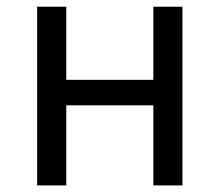

<svg xmlns="http://www.w3.org/2000/svg" viewBox="-20 -563 667 583"><path d="M181.2 -542.6V-320.6H445.6V-542.6H534V0H445.6V-243.2H181.2V0H92.8V-542.6Z"/></svg>

Font: 寒蝉端黑体 Light
Style: Regular
Weight: 300
Designer: ChillDuanSans {Warren2060}; 
Source Han Sans {Ryoko NISHIZUKA 西塚涼子 (kana, bopomofo & ideographs); Paul D. Hunt (Latin, G
Foundry: ChillType&Adobe
Version: Version 1.300;Glyphs 3.3 (3306)